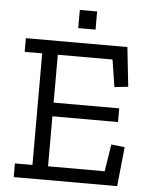

<svg xmlns="http://www.w3.org/2000/svg" viewBox="-56 -849 700 895"><g transform="rotate(5 294.5 -401.5)"><path d="M281 -718V-803H362V-718ZM526 0H42V-64H124V-586H42V-650H517L537 -466L473 -459L453 -586H197V-362H504V-298H197V-64H462L482 -191L545 -184Z"/></g></svg>

Font: Zilla Slab
Style: Regular
Weight: 400
Designer: Typotheque.com
Foundry: Typotheque type foundry
Version: Version 1.1; 2017; ttfautohint (v1.6)